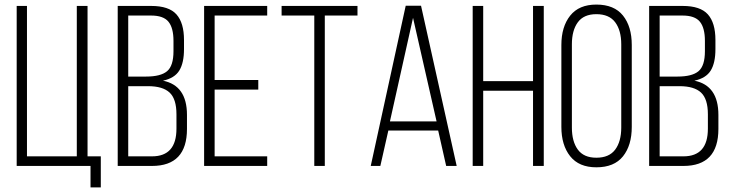

<svg xmlns="http://www.w3.org/2000/svg" viewBox="-20 -726 3198 840"><path d="M421 94H376V0H53V-700H98V-42H316V-700H363V-42H421Z M495 -700H642Q719 -700 752 -663Q785 -626 785 -551V-511Q785 -451 764.5 -417.5Q744 -384 693 -373Q798 -352 798 -223V-162Q798 0 645 0H495ZM541 -391H619Q683 -391 711 -414.5Q739 -438 739 -502V-547Q739 -604 717 -631Q695 -658 641 -658H541ZM541 -42H645Q752 -42 752 -163V-226Q752 -293 722 -321Q692 -349 628 -349H541Z M919 -376H1110V-334H919V-42H1149V0H873V-700H1149V-658H919Z M1401 0H1355V-658H1212V-700H1544V-658H1401Z M1897 -155H1679L1644 0H1602L1755 -701H1822L1978 0H1932ZM1787 -648 1686 -195H1890Z M2312 -329H2094V0H2048V-700H2094V-371H2312V-700H2359V0H2312Z M2436 -171V-529Q2436 -609 2474.5 -657.5Q2513 -706 2589 -706Q2667 -706 2705.5 -658Q2744 -610 2744 -529V-171Q2744 -90 2705.5 -42Q2667 6 2589 6Q2513 6 2474.5 -42.5Q2436 -91 2436 -171ZM2482 -532V-168Q2482 -107 2508 -71.5Q2534 -36 2589 -36Q2645 -36 2671.5 -71.5Q2698 -107 2698 -168V-532Q2698 -593 2671.5 -628.5Q2645 -664 2589 -664Q2534 -664 2508 -628.5Q2482 -593 2482 -532Z M2820 -700H2967Q3044 -700 3077 -663Q3110 -626 3110 -551V-511Q3110 -451 3089.5 -417.5Q3069 -384 3018 -373Q3123 -352 3123 -223V-162Q3123 0 2970 0H2820ZM2866 -391H2944Q3008 -391 3036 -414.5Q3064 -438 3064 -502V-547Q3064 -604 3042 -631Q3020 -658 2966 -658H2866ZM2866 -42H2970Q3077 -42 3077 -163V-226Q3077 -293 3047 -321Q3017 -349 2953 -349H2866Z"/></svg>

Font: Bebas Neue Book
Style: Regular
Weight: 400
Designer: Ryoichi Tsunekawa
Foundry: Ryoichi Tsunekawa
Version: Version 001.003